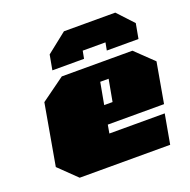

<svg xmlns="http://www.w3.org/2000/svg" viewBox="-130 -865 980 991"><g transform="rotate(-20 360.0 -369.0)"><path d="M199 -569 214 -651 324 -738H606L687 -651L672 -569H498L506 -611H381L373 -569ZM142 0 45 -94 104 -429 234 -523H622L720 -429L681 -208H372L364 -162H668L639 0ZM389 -309H435L457 -429H411Z"/></g></svg>

Font: Tomorrow Black
Style: Italic
Weight: 900
Italic angle: -10°
Designer: Tony de Marco, Monica Rizzolli
Foundry: Just in Type
Version: Version 2.002